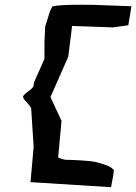

<svg xmlns="http://www.w3.org/2000/svg" viewBox="-20 -779 567 799"><path d="M76 -375C79 -360 113 -336 110 -324L120 -168L107 -21L442 0C459 -87 454 -70 450 -75C437 -90 398 -100 377 -105C351 -111 275 -114 254 -114C246 -114 229 -121 222 -123L236 -276L190 -375L264 -543L280 -671L450 -665L514 -674L527 -753L363 -759C306 -759 248 -761 200 -753C197 -753 189 -735 188 -732L168 -669L165 -603V-534L121 -435L120 -423C117 -406 74 -388 76 -375Z"/></svg>

Font: Yuck
Style: It
Weight: 400
Version: Version Bleh